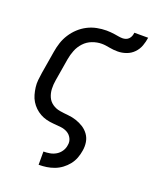

<svg xmlns="http://www.w3.org/2000/svg" viewBox="-144 -653 788 955"><g transform="rotate(20 250.0 -175.0)"><path d="M177 215V145H178Q194 145 211 142Q228 139 243 130Q258 121 268 106Q278 91 280 74Q284 55 275.5 38Q267 21 251 12Q235 3 215.5 1Q196 -1 176.5 -2.5Q157 -4 139 -8.5Q121 -13 105 -22Q89 -31 76 -43.5Q63 -56 53.5 -71.5Q44 -87 39 -105Q34 -123 31.5 -142Q29 -161 31 -180.5Q33 -200 36 -219L56 -339Q60 -364 68 -388.5Q76 -413 90.5 -435.5Q105 -458 124.5 -476Q144 -494 167.5 -506Q191 -518 216.5 -523Q242 -528 267 -528Q278 -528 289 -527Q300 -526 310.5 -524.5Q321 -523 332 -521Q343 -519 354 -519Q362 -519 371 -522Q380 -525 386.5 -532Q393 -539 396 -547.5Q399 -556 400 -565H473Q470 -543 462 -521Q454 -499 437.5 -482Q421 -465 398.5 -457Q376 -449 353 -449Q342 -449 331 -450Q320 -451 309.5 -453Q299 -455 288.5 -456.5Q278 -458 267 -458Q242 -458 217 -448.5Q192 -439 174 -419.5Q156 -400 146.5 -376Q137 -352 133 -328L113 -208Q109 -185 110 -162.5Q111 -140 119.5 -120.5Q128 -101 146 -88.5Q164 -76 186 -72.5Q208 -69 230.5 -67Q253 -65 274 -58Q295 -51 313 -39.5Q331 -28 343.5 -10.5Q356 7 359.5 29Q363 51 359 74Q356 94 348.5 114Q341 134 327.5 151Q314 168 296.5 181Q279 194 259 201.5Q239 209 218.5 212Q198 215 178 215Z"/></g></svg>

Font: Iosevka
Style: Italic
Weight: 400
Italic angle: -9°
Monospace: yes
Designer: Belleve Invis
Foundry: Belleve Invis
Version: Version 32.5.0; ttfautohint (v1.8.4)